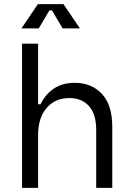

<svg xmlns="http://www.w3.org/2000/svg" viewBox="-20 -912 652 932"><path d="M87 0V-700H165V-406H177Q200 -454 241.5 -482Q283 -510 343 -510Q424 -510 474.5 -456.5Q525 -403 525 -296V0H447V-280Q447 -358 412 -397Q377 -436 317 -436Q247 -436 206 -387.5Q165 -339 165 -258V0ZM84 -774 164 -892H288L368 -774H284L232 -862H220L168 -774Z"/></svg>

Font: Space Mono
Style: Regular
Weight: 400
Monospace: yes
Designer: Colophon Foundry + Benjamin Critton
Foundry: Colophon Foundry & Benjamin Critton
Version: Version 1.003; ttfautohint (v1.8.4.7-5d5b)